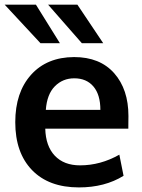

<svg xmlns="http://www.w3.org/2000/svg" viewBox="-26 -795 611 825"><path d="M147.9 -609.4 -5.9 -774.9H128.4L231.4 -609.4ZM325.7 -609.4 180.7 -774.9H306.6L417.5 -609.4ZM313 10.3Q183.6 10.3 111.6 -64.2Q39.6 -138.7 39.6 -270Q39.6 -397.9 107.4 -473.6Q175.3 -549.3 292.5 -549.8Q403.3 -549.8 464.6 -480.5Q525.9 -411.1 525.9 -296.4Q525.9 -288.1 525.6 -269.5Q525.4 -251 525.4 -242.2H168.5Q170.4 -167 209.7 -125.7Q249 -84.5 317.9 -84.5Q405.8 -84.5 486.8 -130.4L504.9 -39.6Q424.3 10.3 313 10.3ZM170.9 -322.8H405.3Q405.3 -388.2 375.5 -423.3Q345.7 -458.5 293 -458.5Q243.7 -458.5 209.7 -424.3Q175.8 -390.1 170.9 -322.8Z"/></svg>

Font: Oxygen
Style: Bold
Weight: 700
Designer: vernon adams
Foundry: Vernon Adams
Version: Version 0.2.3 webfont; ttfautohint (v0.93.3-1d66) -l 8 -r 50